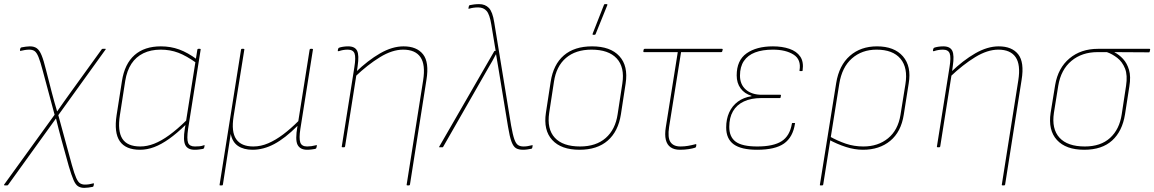

<svg xmlns="http://www.w3.org/2000/svg" viewBox="-52 -715 5604 932"><path d="M357 197Q340 197 327.5 189.5Q315 182 305 159Q295 136 282 92L246 -38Q239 -62 232.5 -89Q226 -116 220 -139H219Q203 -117 188 -96Q173 -75 157 -53L-13 183Q-15 185 -18 185H-30Q-31 185 -32 183.5Q-33 182 -32 181L213 -158L156 -370Q144 -416 135 -438Q126 -460 116 -467Q106 -474 90 -474Q79 -474 67.5 -472Q56 -470 48 -468Q44 -467 45 -473L46 -477Q47 -482 48.5 -483Q50 -484 52 -485Q63 -487 73.5 -488.5Q84 -490 93 -490Q114 -490 127 -480.5Q140 -471 150 -446.5Q160 -422 171 -377L199 -268Q205 -245 211.5 -221.5Q218 -198 225 -175H226Q243 -199 260 -223.5Q277 -248 294 -271L442 -476Q443 -478 447 -478H459Q464 -478 460 -474L231 -156L297 86Q309 129 318 149Q327 169 337 175Q347 181 360 181Q371 181 380.5 179.5Q390 178 401 175Q405 174 404 178L402 188Q401 190 400.5 190.5Q400 191 398 192Q388 194 377 195.5Q366 197 357 197Z M628 12Q558 12 529.5 -29.5Q501 -71 514 -156L540 -322Q553 -405 601 -447.5Q649 -490 729 -490Q776 -490 817.5 -475Q859 -460 905 -426L902 -409Q853 -444 813.5 -459Q774 -474 728 -474Q680 -474 644 -456.5Q608 -439 586 -405.5Q564 -372 556 -323L530 -156Q518 -79 542 -41.5Q566 -4 629 -4Q662 -4 696.5 -17.5Q731 -31 769.5 -59Q808 -87 852 -130L849 -109Q807 -68 769 -41Q731 -14 696.5 -1Q662 12 628 12ZM893 12Q859 12 847.5 -11Q836 -34 845 -89L849 -113L850 -120L897 -417L898 -424L906 -474Q907 -477 908.5 -477.5Q910 -478 911 -478H919Q923 -478 922 -474L861 -89Q854 -40 861 -22Q868 -4 894 -4Q908 -4 917.5 -5Q927 -6 938 -10Q942 -12 941 -7L939 2Q938 7 932 8Q925 9 915.5 10.5Q906 12 893 12Z M1016 185Q1013 185 1014 181L1118 -474Q1119 -478 1122 -478H1130Q1135 -478 1134 -474L1082 -150Q1070 -75 1094.5 -39.5Q1119 -4 1178 -4Q1214 -4 1250 -19.5Q1286 -35 1322.5 -62.5Q1359 -90 1396 -127L1451 -474Q1452 -478 1456 -478H1463Q1468 -478 1467 -474L1406 -89Q1399 -44 1405.5 -24Q1412 -4 1439 -4Q1449 -4 1459.5 -5.5Q1470 -7 1482 -10Q1484 -11 1485.5 -10.5Q1487 -10 1486 -7L1484 2Q1483 5 1482 6Q1481 7 1477 8Q1471 9 1460.5 10.5Q1450 12 1439 12Q1405 12 1392.5 -12Q1380 -36 1392 -103H1391Q1332 -44 1279.5 -16Q1227 12 1174 12Q1131 12 1103.5 -6.5Q1076 -25 1068 -65L1030 181Q1029 185 1026 185Z M1926 185Q1921 185 1922 181L2002 -325Q2014 -401 1989 -437.5Q1964 -474 1905 -474Q1852 -474 1792.5 -437.5Q1733 -401 1672 -343L1675 -365Q1734 -422 1793 -456Q1852 -490 1907 -490Q1971 -490 2001.5 -451.5Q2032 -413 2018 -327L1938 181Q1937 185 1933 185ZM1611 0Q1606 0 1607 -4L1668 -388Q1676 -437 1669 -455.5Q1662 -474 1636 -474Q1624 -474 1613 -472Q1602 -470 1594 -467Q1590 -466 1588.5 -466.5Q1587 -467 1588 -471L1589 -477Q1590 -480 1591 -481Q1592 -482 1593 -483Q1600 -486 1612.5 -488Q1625 -490 1638 -490Q1671 -490 1681.5 -468.5Q1692 -447 1684 -394L1680 -365L1679 -358L1623 -4Q1622 0 1618 0Z M2487 12Q2466 12 2453 4.5Q2440 -3 2431 -27Q2422 -51 2414 -100L2366 -392Q2364 -406 2361 -421.5Q2358 -437 2356 -451H2355Q2347 -435 2338.5 -420Q2330 -405 2321 -390L2099 -2Q2098 0 2095 0H2082Q2080 0 2079.5 -1Q2079 -2 2080 -3L2347 -466Q2348 -468 2351 -468H2354L2333 -595Q2325 -645 2310 -662Q2295 -679 2269 -679Q2257 -679 2246.5 -677.5Q2236 -676 2226 -673Q2221 -671 2222 -676L2224 -685Q2225 -689 2228 -690Q2237 -692 2249 -693.5Q2261 -695 2274 -695Q2303 -695 2321 -676.5Q2339 -658 2347 -607L2429 -106Q2437 -61 2444.5 -39.5Q2452 -18 2462.5 -11Q2473 -4 2489 -4Q2500 -4 2508.5 -5.5Q2517 -7 2530 -10Q2532 -11 2533 -10Q2534 -9 2533 -5L2532 1Q2531 6 2528 7Q2518 9 2507.5 10.5Q2497 12 2487 12Z M2761 12Q2672 12 2628.5 -35.5Q2585 -83 2598 -168L2621 -318Q2634 -402 2685 -446Q2736 -490 2822 -490Q2911 -490 2954.5 -442.5Q2998 -395 2985 -310L2962 -160Q2949 -77 2898 -32.5Q2847 12 2761 12ZM2764 -4Q2841 -4 2888 -45Q2935 -86 2946 -160L2969 -310Q2981 -389 2941.5 -431.5Q2902 -474 2819 -474Q2742 -474 2695 -433.5Q2648 -393 2637 -318L2614 -168Q2602 -89 2641 -46.5Q2680 -4 2764 -4ZM2827 -546Q2825 -546 2824.5 -547.5Q2824 -549 2825 -552L2880 -692Q2881 -694 2882 -694.5Q2883 -695 2885 -695H2893Q2895 -695 2896 -693.5Q2897 -692 2896 -690L2839 -549Q2838 -546 2833 -546Z M3248 12Q3221 12 3203.5 0Q3186 -12 3180 -36.5Q3174 -61 3180 -98L3238 -462H3074Q3070 -462 3071 -467L3072 -473Q3073 -478 3077 -478H3453Q3457 -478 3456 -474L3454 -466Q3453 -462 3449 -462H3254L3196 -99Q3188 -47 3202.5 -25.5Q3217 -4 3251 -4Q3270 -4 3287.5 -7Q3305 -10 3324 -15Q3329 -17 3328 -10L3327 -4Q3326 1 3322 2Q3310 6 3290.5 9Q3271 12 3248 12Z M3623 12Q3546 12 3509.5 -14.5Q3473 -41 3473 -96Q3473 -137 3487.5 -169Q3502 -201 3529.5 -221.5Q3557 -242 3596 -248V-250Q3562 -260 3543 -286Q3524 -312 3524 -349Q3524 -422 3572 -456Q3620 -490 3700 -490Q3745 -490 3780 -478Q3815 -466 3832.5 -440.5Q3850 -415 3844 -373Q3844 -370 3841 -370H3831Q3828 -370 3829 -373Q3838 -426 3800 -450Q3762 -474 3700 -474Q3649 -474 3613.5 -460.5Q3578 -447 3559 -419Q3540 -391 3540 -348Q3540 -305 3568.5 -280Q3597 -255 3646 -255H3736Q3739 -255 3739 -252L3737 -242Q3737 -239 3734 -239H3644Q3594 -239 3559 -222.5Q3524 -206 3506 -175Q3488 -144 3488 -99Q3488 -50 3519.5 -27Q3551 -4 3624 -4Q3702 -4 3742 -29.5Q3782 -55 3792 -115Q3792 -118 3795 -118H3805Q3809 -118 3807 -115Q3797 -49 3754 -18.5Q3711 12 3623 12Z M3931 185Q3930 185 3928.5 184.5Q3927 184 3928 181L4007 -312Q4021 -398 4073.5 -444Q4126 -490 4205 -490Q4289 -490 4331 -441.5Q4373 -393 4359 -310L4335 -158Q4322 -75 4269.5 -31.5Q4217 12 4137 12Q4097 12 4054.5 -1.5Q4012 -15 3970 -38L3973 -54Q4014 -31 4054 -17.5Q4094 -4 4139 -4Q4210 -4 4258.5 -43.5Q4307 -83 4319 -157L4343 -306Q4356 -386 4319 -430Q4282 -474 4203 -474Q4132 -474 4083.5 -431.5Q4035 -389 4022 -308L3944 181Q3943 185 3939 185Z M4815 185Q4810 185 4811 181L4891 -325Q4903 -401 4878 -437.5Q4853 -474 4794 -474Q4741 -474 4681.5 -437.5Q4622 -401 4561 -343L4564 -365Q4623 -422 4682 -456Q4741 -490 4796 -490Q4860 -490 4890.5 -451.5Q4921 -413 4907 -327L4827 181Q4826 185 4822 185ZM4500 0Q4495 0 4496 -4L4557 -388Q4565 -437 4558 -455.5Q4551 -474 4525 -474Q4513 -474 4502 -472Q4491 -470 4483 -467Q4479 -466 4477.5 -466.5Q4476 -467 4477 -471L4478 -477Q4479 -480 4480 -481Q4481 -482 4482 -483Q4489 -486 4501.5 -488Q4514 -490 4527 -490Q4560 -490 4570.5 -468.5Q4581 -447 4573 -394L4569 -365L4568 -358L4512 -4Q4511 0 4507 0Z M5211 12Q5122 12 5078.5 -35.5Q5035 -83 5048 -168L5070 -303Q5084 -385 5139.5 -431.5Q5195 -478 5278 -478H5528Q5532 -478 5531 -474L5529 -465Q5528 -462 5527.5 -461.5Q5527 -461 5525 -461L5358 -462V-461Q5380 -450 5399.5 -429Q5419 -408 5428.5 -375.5Q5438 -343 5430 -295L5409 -160Q5396 -78 5346.5 -33Q5297 12 5211 12ZM5214 -4Q5291 -4 5336.5 -45.5Q5382 -87 5393 -160L5414 -298Q5422 -350 5409 -382.5Q5396 -415 5371.5 -434Q5347 -453 5321 -462H5276Q5200 -462 5149 -419.5Q5098 -377 5085 -299L5064 -168Q5052 -89 5091 -46.5Q5130 -4 5214 -4Z"/></svg>

Font: Sofia Sans Hairline
Style: Italic
Weight: 1
Italic angle: -9°
Designer: Botio Nikoltchev, Ani Petrova
Foundry: lettersoup
Version: Version 4.102